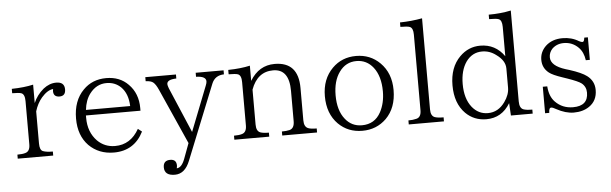

<svg xmlns="http://www.w3.org/2000/svg" viewBox="-54 -928 4205 1322"><g transform="rotate(-5 2048.5 -267.5)"><path d="M188 -380.9Q210.4 -435.1 258.3 -475.1Q300.3 -508.3 347.2 -508.3Q404.3 -508.3 404.3 -457Q404.3 -411.1 362.3 -411.1Q320.3 -411.1 320.3 -452.1Q320.3 -455.6 322.3 -466.3Q283.2 -462.9 242.2 -416Q209.5 -377.9 192.9 -323.2V-101.1Q192.9 -55.7 214.8 -46.9Q237.8 -37.6 283.2 -37.6V-9.8H38.1V-37.6Q73.7 -37.6 93.3 -43.9Q126 -52.7 126 -101.1V-399.9Q126 -447.3 102.1 -456.1Q85.4 -461.9 39.1 -461.9V-492.2Q124.5 -493.7 188 -508.3Z M908.7 -265.1H531.7V-248Q531.7 -149.9 591.8 -87.9Q642.1 -38.1 713.9 -38.1Q821.3 -38.1 879.9 -142.1L906.7 -121.1Q842.8 5.9 702.1 5.9Q598.1 5.9 529.8 -62Q461.9 -131.8 461.9 -249Q461.9 -373 533.7 -445.3Q596.2 -509.3 692.9 -509.3Q786.6 -509.3 844.7 -449.2Q908.7 -385.3 908.7 -283.2ZM840.8 -303.2Q837.9 -389.2 791 -436Q750.5 -475.1 691.9 -475.1Q622.1 -475.1 575.7 -414.1Q542.5 -370.6 535.2 -303.2Z M1502.9 -464.4Q1440.4 -462.9 1418 -407.2L1210.9 107.9Q1176.3 194.8 1106.9 194.8Q1034.7 194.8 1034.7 137.7Q1034.7 89.8 1083 89.8Q1126 89.8 1126 132.8Q1126 139.6 1125 142.6L1123 151.9Q1157.7 150.4 1179.7 90.8L1218.8 -14.2L1048.8 -396Q1031.2 -436 1013.7 -450.2Q998.5 -462.9 961.9 -464.4V-492.2H1173.8V-464.4Q1108.9 -462.9 1108.9 -431.2Q1108.9 -421.9 1116.7 -401.4L1250 -88.4L1372.1 -399.4Q1378.9 -416 1378.9 -427.2Q1378.9 -462.9 1310.1 -464.4V-492.2H1502.9Z M2106.9 -9.8H1866.2V-37.6Q1898.4 -37.6 1919.9 -43Q1953.1 -51.8 1953.1 -101.1V-311Q1953.1 -462.4 1842.3 -462.4Q1733.4 -462.4 1689.9 -342.3V-101.1Q1689.9 -55.2 1717.3 -44.9Q1736.8 -37.6 1776.4 -37.6V-9.8H1535.2V-37.6Q1570.8 -37.6 1590.3 -43.9Q1623 -52.7 1623 -101.1V-399.9Q1623 -447.3 1599.1 -456.1Q1582.5 -461.9 1535.2 -461.9V-492.2Q1621.1 -493.7 1686 -508.3V-403.3Q1747.6 -505.4 1856.4 -505.4Q2020 -505.4 2020 -325.2V-101.1Q2020 -55.7 2048.8 -44.9Q2066.9 -37.6 2106.9 -37.6Z M2419.4 -511.2Q2518.1 -511.2 2585 -444.3Q2657.2 -372.1 2657.2 -255.4Q2657.2 -132.3 2585 -60.1Q2517.6 5.9 2419.4 5.9Q2320.3 5.9 2253.9 -60.1Q2182.1 -132.3 2182.1 -253.4Q2182.1 -372.1 2255.4 -445.3Q2321.3 -511.2 2419.4 -511.2ZM2419.4 -476.1Q2345.2 -476.1 2300.3 -413.1Q2256.3 -352.5 2256.3 -252.9Q2256.3 -148.4 2304.2 -88.4Q2348.1 -32.2 2419.4 -32.2Q2508.3 -32.2 2550.3 -110.4Q2583 -171.9 2583 -252Q2583 -357.4 2535.2 -418.9Q2490.2 -476.1 2419.4 -476.1Z M2983.9 -9.8H2740.7V-37.6Q2772.9 -37.6 2795.9 -43.9Q2829.6 -51.3 2829.6 -100.6V-623Q2829.6 -668.5 2806.6 -677.7Q2791.5 -684.1 2741.7 -684.1V-714.8Q2822.3 -716.3 2895.5 -730V-100.6Q2895.5 -55.2 2922.9 -44.9Q2942.4 -37.6 2983.9 -37.6Z M3597.2 -9.8H3446.8L3441.9 -95.7Q3383.8 1 3276.9 1Q3191.9 1 3133.8 -56.6Q3064 -127 3064 -251Q3064 -375.5 3135.7 -447.3Q3195.8 -507.3 3277.8 -507.3Q3382.3 -507.3 3443.8 -419.9V-622.1Q3443.8 -668.9 3420.9 -677.7Q3405.8 -684.1 3355 -684.1V-714.8Q3437 -714.8 3508.8 -730V-102.1Q3508.8 -55.2 3536.1 -44.9Q3555.7 -37.6 3597.2 -37.6ZM3443.8 -203.1V-335Q3443.8 -390.1 3382.8 -433.1Q3339.4 -466.3 3287.1 -466.3Q3218.3 -466.3 3175.8 -407.2Q3134.8 -348.1 3134.8 -254.4Q3134.8 -153.3 3181.6 -94.2Q3225.1 -40 3291 -40Q3362.3 -40 3408.7 -105Q3443.8 -153.8 3443.8 -203.1Z M3993.7 -344.2Q3985.8 -400.9 3953.6 -433.1Q3911.6 -475.1 3852.5 -475.1Q3803.7 -475.1 3771.5 -443.4Q3748.5 -418.5 3748.5 -385.3Q3748.5 -326.7 3849.6 -294.9L3875.5 -287.1Q3959 -260.3 3993.7 -233.9Q4043.5 -196.3 4043.5 -134.3Q4043.5 -60.1 3987.3 -22Q3943.8 7.8 3880.4 7.8Q3824.2 7.8 3760.7 -26.9Q3738.8 -40 3727.5 -40Q3711.4 -40 3711.4 -4.9H3682.6V-188H3713.4Q3718.3 -117.7 3756.3 -79.1Q3805.2 -29.3 3878.4 -29.3Q3982.4 -29.3 3982.4 -121.1Q3982.4 -162.1 3951.7 -187Q3930.7 -203.6 3854.5 -230L3824.7 -240.2Q3755.9 -263.2 3732.4 -282.2Q3688.5 -316.9 3688.5 -373Q3688.5 -427.7 3729.5 -467.3Q3774.4 -509.3 3846.7 -509.3Q3909.2 -509.3 3958.5 -479Q3972.7 -471.2 3982.4 -471.2Q3993.7 -471.2 3996.6 -500H4021.5V-344.2Z"/></g></svg>

Font: I.MingCP
Style: Regular
Weight: 400
Designer: I.Font Project
Version: Version 8.000; Sep 06, 2022